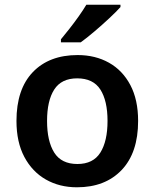

<svg xmlns="http://www.w3.org/2000/svg" viewBox="-20 -786 657 816"><path d="M567 -272Q567 -137 497 -63.5Q427 10 307 10Q233 10 175 -23Q117 -56 83.5 -119Q50 -182 50 -272Q50 -407 119.5 -479.5Q189 -552 310 -552Q385 -552 443 -519.5Q501 -487 534 -424.5Q567 -362 567 -272ZM180 -272Q180 -186 210.5 -137.5Q241 -89 309 -89Q376 -89 406.5 -137.5Q437 -186 437 -272Q437 -358 406.5 -405.5Q376 -453 308 -453Q241 -453 210.5 -405.5Q180 -358 180 -272ZM492 -756Q475 -737 444.5 -708.5Q414 -680 381 -652Q348 -624 323 -606H239V-619Q254 -637 274.5 -663Q295 -689 314.5 -716.5Q334 -744 347 -766H492Z"/></svg>

Font: Noto Sans Meetei Mayek SemiBold
Style: Regular
Weight: 600
Designer: Monotype Design Team and Neelakash Kshetrimayum
Foundry: Monotype Imaging Inc.
Version: Version 2.002; ttfautohint (v1.8.4.7-5d5b)